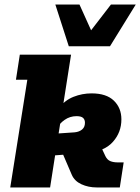

<svg xmlns="http://www.w3.org/2000/svg" viewBox="-20 -823 616 843"><path d="M200 0H25L100 -473H50L67 -583H292L251 -322L239 -349Q265 -383 303 -398Q341 -413 382 -413Q447 -413 480 -381Q513 -349 513 -299Q513 -242 476 -200.5Q439 -159 371 -154L343 -152L407 -214L443 -137Q451 -121 464.5 -115.5Q478 -110 497 -110H523L506 0H405Q368 0 337.5 -14Q307 -28 295 -56L240 -184L303 -147L222 -141ZM234 -216 206 -235 308 -242Q328 -244 340.5 -254.5Q353 -265 353 -284Q353 -298 344.5 -305.5Q336 -313 316 -313Q287 -313 263.5 -296.5Q240 -280 232 -260L248 -304ZM282 -620 223 -803H329L380 -690L467 -803H576L463 -620Z"/></svg>

Font: Rokkitt SemiBold Black
Style: Italic
Weight: 900
Italic angle: -9°
Version: Version 3.103